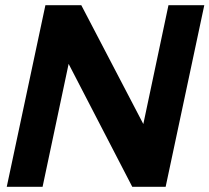

<svg xmlns="http://www.w3.org/2000/svg" viewBox="-20 -720 807 740"><path d="M6 0 155 -700H293.3L532.4 -242L629.3 -700H767.4L618.4 0H489.8L244.5 -473.8L144.1 0Z"/></svg>

Font: Red Hat Display VF
Style: Italic
Weight: 300
Italic angle: -12°
Designer: Pentagram, MCKL
Foundry: Pentagram, MCKL
Version: Version 1.010